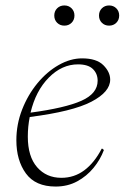

<svg xmlns="http://www.w3.org/2000/svg" viewBox="-20 -674 457 704"><path d="M184 10Q110 10 75 -38Q40 -86 40 -160Q40 -218 61 -272Q82 -326 117 -368.5Q152 -411 195 -435.5Q238 -460 281 -460Q334 -460 359 -435Q384 -410 384 -382Q384 -337 315 -301Q246 -265 89 -245Q82 -210 82 -173Q82 -100 116 -61Q150 -22 205 -22Q252 -22 289 -49.5Q326 -77 353 -129H355L361 -124Q348 -89 323 -58.5Q298 -28 263 -9Q228 10 184 10ZM266 -438Q207 -438 159 -389.5Q111 -341 92 -261Q219 -278 278.5 -304.5Q338 -331 338 -378Q338 -404 320.5 -421Q303 -438 266 -438ZM216 -580Q200 -580 189.5 -590.5Q179 -601 179 -617Q179 -633 189.5 -643.5Q200 -654 216 -654Q232 -654 242.5 -643.5Q253 -633 253 -617Q253 -601 242.5 -590.5Q232 -580 216 -580ZM380 -580Q364 -580 353.5 -590.5Q343 -601 343 -617Q343 -633 353.5 -643.5Q364 -654 380 -654Q396 -654 406.5 -643.5Q417 -633 417 -617Q417 -601 406.5 -590.5Q396 -580 380 -580Z"/></svg>

Font: Spectral ExtraLight
Style: Italic
Weight: 275
Italic angle: -10°
Designer: Jean-Baptiste Levee
Foundry: Production Type
Version: Version 2.001